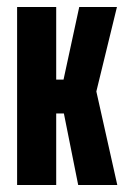

<svg xmlns="http://www.w3.org/2000/svg" viewBox="-20 -530 359 550"><path d="M29 0V-510H141V-302H162L207 -510H315L256 -268L316 0H204L163 -205H141V0Z"/></svg>

Font: Saira UltraCondensed ExtraBold
Style: Regular
Weight: 800
Width: 1
Designer: Hector Gatti with collaboration of the Omnibus-Type team
Foundry: Omnibus-Type
Version: Version 1.101